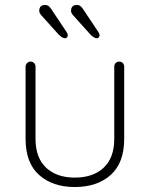

<svg xmlns="http://www.w3.org/2000/svg" viewBox="-20 -747 603 773"><path d="M460 -499Q469 -499 474.5 -493Q480 -487 480 -479V-188Q480 -91 425.5 -42.5Q371 6 281 6Q192 6 137.5 -42.5Q83 -91 83 -188V-479Q83 -487 89 -493Q95 -499 103 -499Q112 -499 117.5 -493Q123 -487 123 -479V-188Q123 -112 165.5 -72Q208 -32 281 -32Q355 -32 397.5 -72Q440 -112 440 -188V-479Q440 -487 445.5 -493Q451 -499 460 -499ZM370 -593Q363 -593 356 -598Q349 -603 344 -608L273 -687Q270 -691 268 -694.5Q266 -698 266 -704Q266 -715 272 -721Q278 -727 288 -727Q299 -727 305 -721.5Q311 -716 314 -711L376 -618Q381 -610 381 -605Q381 -601 378 -597Q375 -593 370 -593ZM242 -593Q235 -593 228 -598Q221 -603 216 -608L145 -687Q142 -691 140 -694.5Q138 -698 138 -704Q138 -715 144 -721Q150 -727 160 -727Q171 -727 177 -721.5Q183 -716 186 -711L248 -618Q253 -610 253 -605Q253 -601 250 -597Q247 -593 242 -593Z"/></svg>

Font: Quicksand Variable Light
Style: Regular
Weight: 300
Designer: Andrew Paglinawan
Foundry: Andrew Paglinawan
Version: Version 3.004